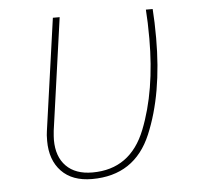

<svg xmlns="http://www.w3.org/2000/svg" viewBox="-44 -564 643 619"><g transform="rotate(-5 278.0 -254.5)"><path d="M475 -425Q475 -244 421.5 -117Q368 10 230 10Q166 10 131 -26.5Q96 -63 96 -125Q96 -146 98 -157L149 -519H171L120 -156Q118 -136 118 -126Q118 -72 148 -41.5Q178 -11 233 -11Q356 -11 404.5 -133.5Q453 -256 453 -425Q453 -479 450 -519H472Q475 -477 475 -425Z"/></g></svg>

Font: FiraGO Thin
Style: Italic
Weight: 100
Italic angle: -8°
Designer: bBox Type GmbH
Foundry: bBox Type GmbH
Version: Version 1.001